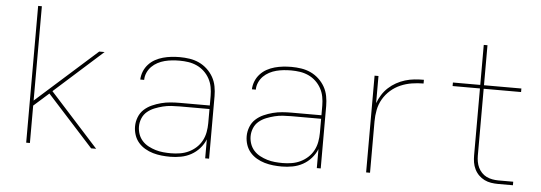

<svg xmlns="http://www.w3.org/2000/svg" viewBox="-49 -877 2897 1028"><g transform="rotate(5 1400.0 -363.5)"><path d="M467 0 219 -273 138 -201V0H118V-735H138V-228L465 -520H494L234 -287L494 0Z M892 8Q869 8 845.5 5.5Q822 3 799.5 -3.5Q777 -10 756.5 -22Q736 -34 721 -51.5Q706 -69 698.5 -91.5Q691 -114 691 -138Q691 -163 700.5 -187.5Q710 -212 728.5 -229Q747 -246 770.5 -256.5Q794 -267 819 -273.5Q844 -280 869.5 -282Q895 -284 920 -284H1080V-336Q1080 -360 1075.5 -383.5Q1071 -407 1059.5 -428Q1048 -449 1030.5 -465.5Q1013 -482 991 -492Q969 -502 945.5 -505.5Q922 -509 898 -509Q878 -509 858 -507Q838 -505 818.5 -500Q799 -495 781 -485.5Q763 -476 749 -462Q735 -448 726.5 -429Q718 -410 718 -390H697Q698 -413 706.5 -434Q715 -455 730.5 -472Q746 -489 766 -500Q786 -511 808 -517Q830 -523 852.5 -525.5Q875 -528 898 -528Q924 -528 950.5 -524Q977 -520 1001 -509Q1025 -498 1045 -479.5Q1065 -461 1078 -438Q1091 -415 1096 -388.5Q1101 -362 1101 -336V0H1080V-102Q1069 -75 1049.5 -53Q1030 -31 1004.5 -17Q979 -3 950 2.5Q921 8 892 8ZM895 -11Q919 -11 943.5 -15Q968 -19 990 -29.5Q1012 -40 1030 -56.5Q1048 -73 1059.5 -94.5Q1071 -116 1075.5 -140.5Q1080 -165 1080 -189V-265H920Q897 -265 874.5 -263.5Q852 -262 830 -256.5Q808 -251 786.5 -242.5Q765 -234 747.5 -219.5Q730 -205 721 -183.5Q712 -162 712 -139Q712 -118 719 -98Q726 -78 740 -62.5Q754 -47 773 -37Q792 -27 812 -21Q832 -15 853 -13Q874 -11 895 -11Z M1492 8Q1469 8 1445.5 5.5Q1422 3 1399.5 -3.5Q1377 -10 1356.5 -22Q1336 -34 1321 -51.5Q1306 -69 1298.5 -91.5Q1291 -114 1291 -138Q1291 -163 1300.5 -187.5Q1310 -212 1328.5 -229Q1347 -246 1370.5 -256.5Q1394 -267 1419 -273.5Q1444 -280 1469.5 -282Q1495 -284 1520 -284H1680V-336Q1680 -360 1675.5 -383.5Q1671 -407 1659.5 -428Q1648 -449 1630.5 -465.5Q1613 -482 1591 -492Q1569 -502 1545.5 -505.5Q1522 -509 1498 -509Q1478 -509 1458 -507Q1438 -505 1418.5 -500Q1399 -495 1381 -485.5Q1363 -476 1349 -462Q1335 -448 1326.5 -429Q1318 -410 1318 -390H1297Q1298 -413 1306.5 -434Q1315 -455 1330.5 -472Q1346 -489 1366 -500Q1386 -511 1408 -517Q1430 -523 1452.5 -525.5Q1475 -528 1498 -528Q1524 -528 1550.5 -524Q1577 -520 1601 -509Q1625 -498 1645 -479.5Q1665 -461 1678 -438Q1691 -415 1696 -388.5Q1701 -362 1701 -336V0H1680V-102Q1669 -75 1649.5 -53Q1630 -31 1604.5 -17Q1579 -3 1550 2.5Q1521 8 1492 8ZM1495 -11Q1519 -11 1543.5 -15Q1568 -19 1590 -29.5Q1612 -40 1630 -56.5Q1648 -73 1659.5 -94.5Q1671 -116 1675.5 -140.5Q1680 -165 1680 -189V-265H1520Q1497 -265 1474.5 -263.5Q1452 -262 1430 -256.5Q1408 -251 1386.5 -242.5Q1365 -234 1347.5 -219.5Q1330 -205 1321 -183.5Q1312 -162 1312 -139Q1312 -118 1319 -98Q1326 -78 1340 -62.5Q1354 -47 1373 -37Q1392 -27 1412 -21Q1432 -15 1453 -13Q1474 -11 1495 -11Z M1945 0V-520H1966V-374Q1975 -398 1988.5 -419.5Q2002 -441 2021 -458.5Q2040 -476 2062.5 -488.5Q2085 -501 2109.5 -508.5Q2134 -516 2159.5 -518.5Q2185 -521 2210 -521V-501Q2179 -501 2147.5 -496Q2116 -491 2087 -478.5Q2058 -466 2034 -445Q2010 -424 1994 -396.5Q1978 -369 1972 -338Q1966 -307 1966 -276V0Z M2734 0H2654Q2635 0 2616 -3Q2597 -6 2580 -14.5Q2563 -23 2549.5 -36.5Q2536 -50 2527.5 -67.5Q2519 -85 2516 -103.5Q2513 -122 2513 -141V-501H2366V-520H2513V-735H2533V-520H2734V-501H2533V-141Q2533 -125 2536 -108.5Q2539 -92 2546 -77.5Q2553 -63 2564.5 -51Q2576 -39 2590.5 -32Q2605 -25 2621.5 -22Q2638 -19 2654 -19H2734Z"/></g></svg>

Font: Iosevka Aile Thin
Style: Regular
Weight: 100
Designer: Belleve Invis
Foundry: Belleve Invis
Version: Version 31.1.0; ttfautohint (v1.8.4)